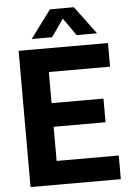

<svg xmlns="http://www.w3.org/2000/svg" viewBox="-62 -994 706 1039"><g transform="rotate(-5 291.0 -474.5)"><path d="M61 0V-740H546.5V-611.5H214V-128.5H551.5V0ZM162.5 -314V-442.5H496V-314ZM137 -797.5 249.5 -949H379.5L492 -797.5H381L304 -908H325L248 -797.5Z"/></g></svg>

Font: Encode Sans SemiCondensed
Style: Bold
Weight: 700
Width: 4
Designer: Multiple Designers
Foundry: Impallari Type
Version: Version 3.002